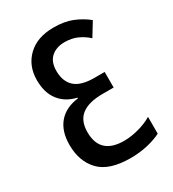

<svg xmlns="http://www.w3.org/2000/svg" viewBox="-179 -822 836 929"><g transform="rotate(-30 239.0 -357.0)"><path d="M267 -724Q327 -724 370.5 -706.5Q414 -689 450 -660L404 -585Q379 -608 348 -622Q317 -636 278 -636Q231 -636 202.5 -610.5Q174 -585 174 -535Q174 -476 208 -445Q242 -414 316 -414H374V-327H313Q235 -327 195.5 -297Q156 -267 156 -203Q156 -78 290 -78Q329 -78 372.5 -90Q416 -102 447 -121V-27Q413 -10 369 0Q325 10 275 10Q156 10 103 -45.5Q50 -101 50 -193Q50 -269 88 -314Q126 -359 198 -368V-372Q137 -386 103.5 -429.5Q70 -473 70 -543Q70 -623 122.5 -673.5Q175 -724 267 -724Z"/></g></svg>

Font: Avrile Sans Condensed Medium
Style: Regular
Weight: 500
Width: 3
Designer: Monotype Design Team
Foundry: Monotype Imaging Inc.
Version: Version 2.001;September 10, 2019;FontCreator 11.5.0.2425 64-